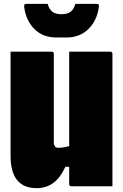

<svg xmlns="http://www.w3.org/2000/svg" viewBox="-20 -969 640 999"><path d="M171 10Q35 10 35 -158V-700H249Q260 -700 260 -689V-230Q260 -200 283 -200Q293 -200 307 -201.5Q321 -203 340 -209V-700H554Q565 -700 565 -689V0H351Q340 0 340 -11V-101H320Q294 -44 257 -17Q220 10 171 10ZM372 -949H480Q490 -949 493 -945.5Q496 -942 494 -930Q484 -861 439.5 -817.5Q395 -774 327 -774H273Q203 -774 159.5 -817.5Q116 -861 106 -930Q105 -942 107.5 -945.5Q110 -949 120 -949H228Q236 -920 253 -907.5Q270 -895 300 -895Q330 -895 347 -907.5Q364 -920 372 -949Z"/></svg>

Font: Recursive Mn Lnr St XBk
Style: Regular
Weight: 1000
Monospace: yes
Version: Version 1.079;hotconv 1.0.112;makeotfexe 2.5.65598; ttfautoh